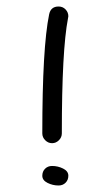

<svg xmlns="http://www.w3.org/2000/svg" viewBox="-20 -570 270 590"><path d="M160 -550Q173 -550 181.5 -541Q190 -532 190 -520Q190 -519 189.5 -517Q189 -515 189 -514Q170 -416 170 -160Q170 -148 161 -139Q152 -130 140 -130Q128 -130 119 -139Q110 -148 110 -160Q110 -424 131 -526Q136 -550 160 -550ZM110 -30Q110 -43 118.5 -51.5Q127 -60 140 -60Q158 -60 174 -52Q190 -44 190 -30Q190 -17 181.5 -8.5Q173 0 160 0Q142 0 126 -8Q110 -16 110 -30Z"/></svg>

Font: Pecita
Style: Book
Weight: 400
Width: 7
Version: Version 4.3